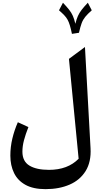

<svg xmlns="http://www.w3.org/2000/svg" viewBox="-20 -1105 723 1376"><path d="M545.9 -870.1 495.6 -862.3Q487.8 -899.4 480.7 -923.1Q473.6 -946.8 464.4 -963.6Q455.1 -980.5 440.4 -995.8Q425.8 -1011.2 402.8 -1031.2L431.2 -1085.4Q459 -1056.2 475.6 -1034.9Q492.2 -1013.7 502.2 -991Q512.2 -968.3 520 -934.6Q528.3 -967.8 538.3 -990.2Q548.3 -1012.7 564.9 -1034.2Q581.5 -1055.7 609.4 -1085.4L637.7 -1031.2Q607.4 -1004.4 591.1 -984.4Q574.7 -964.4 565.2 -939Q555.7 -913.6 545.9 -870.1ZM588.9 -768.1 628.9 -43Q634.3 54.7 594 120.1Q553.7 185.5 479 218Q404.3 250.5 306.2 250.5Q218.3 250.5 162.6 219.7Q106.9 189 80.6 134.8Q54.2 80.6 54.2 10.3Q54.2 -52.2 68.6 -112.3Q83 -172.4 107.9 -229L183.6 -194.3Q163.1 -142.6 151.9 -100.1Q140.6 -57.6 140.6 -18.1Q140.6 51.3 190.9 81.8Q241.2 112.3 331.1 112.3Q465.3 112.3 543.5 32.7L474.1 -683.1Z"/></svg>

Font: Pinar-DS1-FD SemiBold
Style: Regular
Weight: 600
Designer: Amin Abedi
Version: Version 3.000